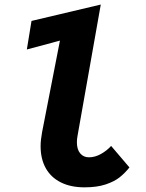

<svg xmlns="http://www.w3.org/2000/svg" viewBox="-20 -810 640 844"><path d="M158.5 -167.5Q158.5 -194 165 -229L243.5 -631.5L98 -592.5L118.5 -718L423 -790L321 -214Q318 -198.5 318 -185Q318 -153 332.5 -135.8Q347 -118.5 371 -118.5Q397.5 -118.5 423.5 -133Q449.5 -147.5 468.5 -168.5L549 -74Q529 -49 505.8 -30.5Q482.5 -12 444.2 0.8Q406 13.5 351.5 13.5Q290.5 13.5 247 -8.5Q203.5 -30.5 181 -71Q158.5 -111.5 158.5 -167.5Z"/></svg>

Font: JuliaMono Black
Style: Italic
Weight: 900
Italic angle: -9°
Monospace: yes
Designer: cormullion
Foundry: corm
Version: Version 0.057; ttfautohint (v1.8.4)